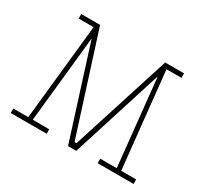

<svg xmlns="http://www.w3.org/2000/svg" viewBox="-142 -906 1185 1111"><g transform="rotate(30 450.5 -350.0)"><path d="M761 -30 694 -670H794V-700H668L457 -39H444L233 -700H107V-670H207L140 -30H40V0H280V-30H170L230 -608L423 0H478L671 -609L731 -30H621V0H861V-30Z"/></g></svg>

Font: Space Cowgirl Thin
Style: Regular
Weight: 100
Designer: Valery Marier
Foundry: Valery Marier
Version: Version 1.000;hotconv 1.0.109;makeotfexe 2.5.65596